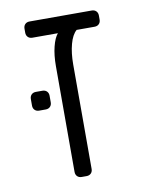

<svg xmlns="http://www.w3.org/2000/svg" viewBox="-70 -623 526 676"><g transform="rotate(-10 193.0 -285.5)"><path d="M326 -549V-535Q326 -525 320 -519Q314 -513 304 -513H240Q224 -499 215.5 -467.5Q207 -436 207 -395V-22Q207 -12 201 -6Q195 0 185 0H168Q158 0 152 -6Q146 -12 146 -22V-400Q146 -439 153.5 -469Q161 -499 173 -513H82Q72 -513 66 -519Q60 -525 60 -535V-549Q60 -559 66 -565Q72 -571 82 -571H304Q314 -571 320 -565Q326 -559 326 -549ZM39 -278V-301Q39 -311 45 -317Q51 -323 61 -323H84Q94 -323 100 -317Q106 -311 106 -301V-278Q106 -268 100 -262Q94 -256 84 -256H61Q51 -256 45 -262Q39 -268 39 -278Z"/></g></svg>

Font: Rubik
Style: Regular
Weight: 300
Designer: Hubert & Fischer
Foundry: Hubert & Fischer
Version: Version 1.100